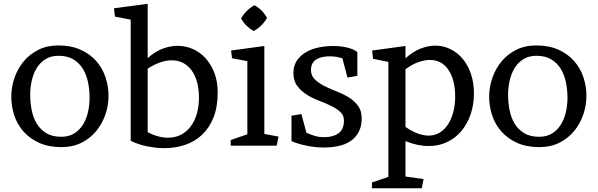

<svg xmlns="http://www.w3.org/2000/svg" viewBox="-20 -770 3159 1015"><path d="M303.7 -46.9Q343.8 -46.9 372.1 -64.5Q400.4 -82 418.5 -111.1Q436.5 -140.1 445.1 -177Q453.6 -213.9 453.6 -252.9Q453.6 -293.9 445.6 -334Q437.5 -374 418.5 -405.5Q399.4 -437 367.9 -456.1Q336.4 -475.1 289.6 -475.1Q249.5 -475.1 220.9 -457.5Q192.4 -439.9 174.6 -410.9Q156.7 -381.8 148.2 -345Q139.6 -308.1 139.6 -269Q139.6 -228 147.5 -188Q155.3 -147.9 174.3 -116.5Q193.4 -85 224.9 -65.9Q256.3 -46.9 303.7 -46.9ZM288.6 -529.8Q355.5 -529.8 405.5 -507.3Q455.6 -484.9 488.5 -447.5Q521.5 -410.2 537.6 -362.1Q553.7 -314 553.7 -264.2Q553.7 -212.9 537.1 -164.6Q520.5 -116.2 489 -77.6Q457.5 -39.1 411.1 -15.6Q364.7 7.8 304.7 7.8Q237.3 7.8 187.5 -14.6Q137.7 -37.1 104.5 -74.5Q71.3 -111.8 55.4 -159.9Q39.6 -208 39.6 -257.8Q39.6 -309.1 56.2 -357.4Q72.8 -405.8 104.2 -444.3Q135.7 -482.9 182.1 -506.3Q228.5 -529.8 288.6 -529.8Z M670.9 -666 587.9 -682.1 582.5 -726.1 760.7 -750V-462.9Q798.8 -497.1 839.4 -512.5Q879.9 -527.8 918.9 -527.8Q960.9 -527.8 999.3 -511Q1037.6 -494.1 1067.1 -461.7Q1096.7 -429.2 1113.8 -383.5Q1130.9 -337.9 1130.9 -280.8Q1130.9 -205.1 1108.9 -149.7Q1086.9 -94.2 1048.8 -58.1Q1010.7 -22 959.2 -4.4Q907.7 13.2 848.6 13.2Q806.6 13.2 758.3 3.7Q710 -5.9 670.9 -25.9ZM760.7 -70.8Q817.9 -42 867.7 -42Q905.8 -42 936.3 -57.6Q966.8 -73.2 987.8 -101.1Q1008.8 -128.9 1020.3 -168Q1031.7 -207 1031.7 -252.9Q1031.7 -345.2 992.7 -398.2Q953.6 -451.2 887.7 -451.2Q829.6 -451.2 760.7 -407.2Z M1377.4 -62 1452.6 -47.9 1442.4 0H1199.7V-29.8L1287.6 -60.1V-446.8L1206.5 -461.9L1201.7 -502.9L1377.4 -526.9ZM1254.4 -672.9Q1279.8 -716.8 1324.7 -742.2Q1368.7 -719.2 1391.6 -674.8Q1365.7 -630.9 1321.8 -606Q1300.8 -617.2 1283.2 -634.5Q1265.6 -651.9 1254.4 -672.9Z M1521 -158.2 1573.2 -167 1600.1 -67.9Q1626 -57.1 1646 -51Q1666 -44.9 1695.3 -44.9Q1740.2 -44.9 1768.8 -64.9Q1797.4 -85 1798.3 -129.9Q1799.3 -159.2 1779.8 -177.5Q1760.3 -195.8 1730.2 -210.4Q1700.2 -225.1 1665.8 -238Q1631.3 -251 1601.3 -270Q1571.3 -289.1 1551.3 -315.9Q1531.2 -342.8 1531.2 -384.8Q1531.2 -423.8 1550.3 -450.9Q1569.3 -478 1599.1 -495.1Q1628.9 -512.2 1666.5 -519.5Q1704.1 -526.9 1740.2 -526.9Q1783.2 -526.9 1818.6 -517.8Q1854 -508.8 1869.1 -494.1V-369.1L1816.9 -359.9L1790 -461.9Q1772.9 -466.8 1759 -469.5Q1745.1 -472.2 1721.2 -472.2Q1702.1 -472.2 1684.6 -468.5Q1667 -464.8 1653.6 -457Q1640.1 -449.2 1632.1 -435.1Q1624 -420.9 1624 -399.9Q1624 -370.1 1644 -350.6Q1664.1 -331.1 1693.6 -315.9Q1723.1 -300.8 1758.1 -287.4Q1793 -273.9 1822.5 -255.9Q1852.1 -237.8 1872.1 -211.4Q1892.1 -185.1 1892.1 -145Q1892.1 -101.1 1875.5 -71Q1858.9 -41 1831.1 -22.9Q1803.2 -4.9 1767.6 2.4Q1731.9 9.8 1694.3 9.8Q1645 9.8 1599.1 0Q1553.2 -9.8 1521 -23.9Z M2123.5 -461.9Q2162.6 -497.1 2202.9 -512.9Q2243.2 -528.8 2281.2 -528.8Q2323.2 -528.8 2360.8 -510.5Q2398.4 -492.2 2426 -459Q2453.6 -425.8 2469.5 -379.4Q2485.4 -333 2485.4 -275.9Q2485.4 -216.8 2468.3 -166.5Q2451.2 -116.2 2420.2 -78.6Q2389.2 -41 2344.7 -19.5Q2300.3 2 2246.6 2Q2187.5 2 2123.5 -23.9V163.1L2219.2 176.8L2209.5 225.1H1946.3V194.8L2033.2 165V-442.9L1952.1 -459L1947.3 -502.9L2123.5 -526.9ZM2123.5 -99.1Q2158.2 -75.2 2188.7 -64.2Q2219.2 -53.2 2245.6 -53.2Q2279.3 -53.2 2305.4 -69.6Q2331.5 -85.9 2349.4 -114Q2367.2 -142.1 2376.7 -179.4Q2386.2 -216.8 2386.2 -258.8Q2386.2 -348.1 2350.8 -400.6Q2315.4 -453.1 2252.4 -453.1Q2224.6 -453.1 2191.9 -441.7Q2159.2 -430.2 2123.5 -403.8Z M2830.1 -46.9Q2870.1 -46.9 2898.4 -64.5Q2926.8 -82 2944.8 -111.1Q2962.9 -140.1 2971.4 -177Q2980 -213.9 2980 -252.9Q2980 -293.9 2971.9 -334Q2963.9 -374 2944.8 -405.5Q2925.8 -437 2894.3 -456.1Q2862.8 -475.1 2815.9 -475.1Q2775.9 -475.1 2747.3 -457.5Q2718.8 -439.9 2700.9 -410.9Q2683.1 -381.8 2674.6 -345Q2666 -308.1 2666 -269Q2666 -228 2673.8 -188Q2681.6 -147.9 2700.7 -116.5Q2719.7 -85 2751.2 -65.9Q2782.7 -46.9 2830.1 -46.9ZM2814.9 -529.8Q2881.8 -529.8 2931.9 -507.3Q2981.9 -484.9 3014.9 -447.5Q3047.9 -410.2 3064 -362.1Q3080.1 -314 3080.1 -264.2Q3080.1 -212.9 3063.5 -164.6Q3046.9 -116.2 3015.4 -77.6Q2983.9 -39.1 2937.5 -15.6Q2891.1 7.8 2831.1 7.8Q2763.7 7.8 2713.9 -14.6Q2664.1 -37.1 2630.9 -74.5Q2597.7 -111.8 2581.8 -159.9Q2565.9 -208 2565.9 -257.8Q2565.9 -309.1 2582.5 -357.4Q2599.1 -405.8 2630.6 -444.3Q2662.1 -482.9 2708.5 -506.3Q2754.9 -529.8 2814.9 -529.8Z"/></svg>

Font: Brawler
Style: Regular
Weight: 400
Version: Version 1.000